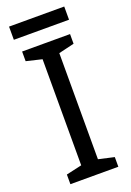

<svg xmlns="http://www.w3.org/2000/svg" viewBox="-162 -913 662 971"><g transform="rotate(-20 169.5 -427.5)"><path d="M298 0H40V-52L124 -71V-642L40 -662V-714H298V-662L214 -642V-71L298 -52ZM318 -855V-784H21V-855Z"/></g></svg>

Font: Noto Sans Lisu
Style: Regular
Weight: 400
Designer: Monotype Design Team. David Williams.
Foundry: Monotype Imaging Inc.
Version: Version 2.102